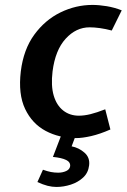

<svg xmlns="http://www.w3.org/2000/svg" viewBox="-20 -549 514 780"><path d="M289 12Q220.5 12 165.5 -17.2Q110.5 -46.5 82 -106.5Q53.5 -166.5 64.5 -259Q75.5 -348 119.2 -408Q163 -468 225.5 -498.5Q288 -529 355.5 -529Q382.5 -529 414 -523.8Q445.5 -518.5 474.5 -507L434 -425Q409.5 -431.5 386.2 -434.8Q363 -438 344 -438Q289 -438 246.8 -391.8Q204.5 -345.5 193.5 -259Q186.5 -200.5 198.2 -160.8Q210 -121 236.8 -100Q263.5 -79 300.5 -79Q322 -79 347.5 -85.2Q373 -91.5 407.5 -105L428.5 -23Q386.5 -4.5 350.5 3.8Q314.5 12 289 12ZM209 210.5Q192 210.5 173.2 205.8Q154.5 201 132 190.5L154.5 140.5Q172.5 147 187 149.8Q201.5 152.5 216.5 152.5Q234 152.5 248.5 146Q263 139.5 265 126Q266.5 109.5 248.5 100.8Q230.5 92 195 88.5L228 2.5L289 -2.5L271 45.5Q300 51 323 71Q346 91 342 123Q338.5 153 317.8 172.2Q297 191.5 267.8 201Q238.5 210.5 209 210.5Z"/></svg>

Font: Expletus Sans SemiBold
Style: Italic
Weight: 600
Italic angle: -7°
Version: Version 7.500